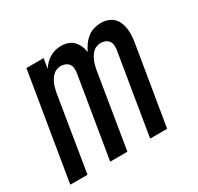

<svg xmlns="http://www.w3.org/2000/svg" viewBox="-119 -670 838 812"><g transform="rotate(-30 300.0 -264.0)"><path d="M7 0 93 -520H177L169 -472Q177 -484 187.5 -495Q198 -506 211 -513.5Q224 -521 238 -524.5Q252 -528 266 -528Q283 -528 298.5 -523Q314 -518 325 -506.5Q336 -495 342.5 -480.5Q349 -466 351 -449Q359 -465 369.5 -480Q380 -495 394.5 -506.5Q409 -518 426.5 -523Q444 -528 461 -528Q478 -528 493.5 -522.5Q509 -517 520.5 -506Q532 -495 538 -480Q544 -465 546 -448.5Q548 -432 547 -415Q546 -398 543 -381L480 0H397L462 -394Q464 -406 463 -417.5Q462 -429 456 -437.5Q450 -446 439.5 -450.5Q429 -455 418 -455Q408 -455 398 -451.5Q388 -448 380 -440.5Q372 -433 366.5 -424Q361 -415 357 -405.5Q353 -396 350.5 -386.5Q348 -377 346 -367L286 0H202L267 -394Q269 -406 268 -417.5Q267 -429 261 -437.5Q255 -446 244.5 -450.5Q234 -455 223 -455Q213 -455 203 -451.5Q193 -448 185 -440.5Q177 -433 171.5 -424Q166 -415 162 -405.5Q158 -396 155.5 -386.5Q153 -377 151 -367L91 0Z"/></g></svg>

Font: Iosevka SS04 Extended
Style: Italic
Weight: 400
Width: 7
Italic angle: -9°
Monospace: yes
Designer: Belleve Invis
Foundry: Belleve Invis
Version: Version 19.0.0; ttfautohint (v1.8.4)